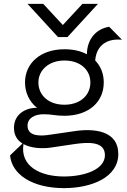

<svg xmlns="http://www.w3.org/2000/svg" viewBox="-20 -761 655 990"><path d="M178 -336C178 -401 234 -449 312 -449C394 -449 446 -401 446 -336C446 -270 394 -221 312 -221C230 -221 178 -270 178 -336ZM203 -741H122L279 -570H328L485 -741H405L304 -632ZM32 40C40 137 145 209 310 209C453 209 590 153 590 33C590 -87 466 -100 366 -85L235 -66C196 -60 122 -54 122 -113C122 -152 158 -172 206 -172C245 -172 268 -164 311 -164C439 -164 515 -236 515 -336C515 -380 500 -419 471 -449C475 -510 513 -557 588 -557C595 -557 602 -557 609 -556L543 -623C479 -613 429 -563 428 -481C397 -498 358 -507 312 -507C189 -507 109 -435 109 -336C109 -282 132 -236 171 -205C112 -206 52 -172 52 -102C52 -62 70 -37 96 -21ZM101 -18C143 5 202 6 242 0L363 -18C437 -29 521 -32 521 39C521 113 416 149 310 149C188 149 83 97 101 -18Z"/></svg>

Font: Absans
Style: Regular
Weight: 400
Designer: Valerio Monopoli
Version: Version 1.200;Glyphs 3.2 (3217)